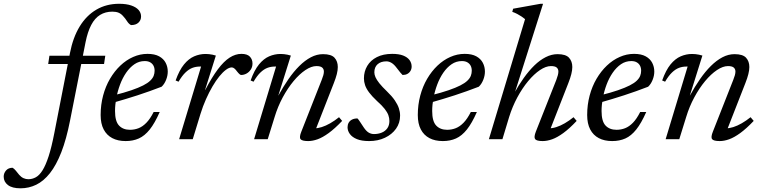

<svg xmlns="http://www.w3.org/2000/svg" viewBox="-198 -735 4026 1014"><path d="M56.5 -397 63 -440.5H358L351.5 -397ZM172 -98.5Q152.5 0.5 125.8 69Q99 137.5 65.8 179.5Q32.5 221.5 -6.5 240.5Q-45.5 259.5 -89.5 259.5Q-134 259.5 -156.2 242.2Q-178.5 225 -178.5 198Q-178.5 179.5 -166 165.2Q-153.5 151 -131.5 151Q-123 156 -114.8 166Q-106.5 176 -96.5 188.5Q-86 200.5 -73.8 206Q-61.5 211.5 -48.5 211.5Q-27.5 211.5 -8.8 201.2Q10 191 26.8 164.2Q43.5 137.5 59 89.8Q74.5 42 89 -33L171.5 -455Q187.5 -537.5 223 -595.5Q258.5 -653.5 311.2 -684.2Q364 -715 431 -715Q469 -715 494.8 -706.2Q520.5 -697.5 533.8 -682.5Q547 -667.5 547 -648Q547 -628.5 533.2 -615.5Q519.5 -602.5 494 -602.5Q482.5 -608 473 -623Q463.5 -638 452.5 -649.5Q442 -662 428.5 -667.8Q415 -673.5 395.5 -673.5Q358.5 -673.5 330.5 -656.2Q302.5 -639 283.8 -603.2Q265 -567.5 254 -513Z M566.5 -412.5Q536.5 -412.5 512 -395.8Q487.5 -379 468.2 -351Q449 -323 436 -288.2Q423 -253.5 416.2 -217.2Q409.5 -181 409.5 -148.5Q409.5 -94 430.8 -71.8Q452 -49.5 488.5 -49.5Q512.5 -49.5 534 -58Q555.5 -66.5 575.2 -86.8Q595 -107 613.5 -143.5H645.5Q619.5 -84.5 592.8 -51Q566 -17.5 535.2 -3.8Q504.5 10 465.5 10Q424.5 10 395 -5.5Q365.5 -21 349.5 -51.5Q333.5 -82 333.5 -127.5Q333.5 -181.5 346.5 -230.2Q359.5 -279 383 -319Q406.5 -359 437.5 -388.5Q468.5 -418 505.2 -434.2Q542 -450.5 581 -450.5Q619 -450.5 642.5 -437.5Q666 -424.5 677 -403.2Q688 -382 688 -357Q688 -335 679 -312.8Q670 -290.5 655.5 -277Q624 -265 592.2 -253.5Q560.5 -242 528.8 -231.8Q497 -221.5 465.5 -212Q434 -202.5 402.5 -193.5L404.5 -232Q458.5 -245.5 496.2 -258.5Q534 -271.5 558 -283.8Q582 -296 595.2 -308.8Q608.5 -321.5 613.5 -334.5Q618.5 -347.5 618.5 -361.5Q618.5 -377 612.5 -388.2Q606.5 -399.5 595 -406Q583.5 -412.5 566.5 -412.5Z M864 -383.5Q862 -383.5 860.5 -383.5Q859 -383.5 857 -383.5Q836.5 -383.5 818 -376.5Q799.5 -369.5 781.5 -352.2Q763.5 -335 745 -303.5L729.5 -310Q749 -364.5 773.8 -394.8Q798.5 -425 827.5 -437.5Q856.5 -450 887.5 -450Q897 -450 906 -449Q915 -448 924.2 -446.2Q933.5 -444.5 942 -441.5L885 -260H886Q921 -327 952.5 -369Q984 -411 1014.8 -430.8Q1045.5 -450.5 1077 -450.5Q1107.5 -450.5 1121.5 -436Q1135.5 -421.5 1135.5 -399.5Q1135.5 -381.5 1126.5 -367.8Q1117.5 -354 1103.8 -346.5Q1090 -339 1075.5 -339Q1072 -339 1066.8 -343.5Q1061.5 -348 1054 -357.5Q1047 -367.5 1040 -373.2Q1033 -379 1026 -379Q1012.5 -379 995.5 -366.5Q978.5 -354 960.2 -331.5Q942 -309 924 -278.2Q906 -247.5 889.8 -211Q873.5 -174.5 861 -134L820 0H748Z M1141 -303.5 1125.5 -310Q1145 -364.5 1169.8 -394.8Q1194.5 -425 1223.5 -437.5Q1252.5 -450 1283.5 -450Q1293 -450 1302 -449Q1311 -448 1320 -446.2Q1329 -444.5 1338 -441.5L1272 -231H1272.5Q1298 -277.5 1325.5 -317.2Q1353 -357 1382.8 -386.5Q1412.5 -416 1443.8 -432.5Q1475 -449 1508 -449Q1551.5 -449 1568.8 -430Q1586 -411 1586 -381Q1586 -364.5 1580.8 -343.5Q1575.5 -322.5 1565 -296L1463.5 -36.5L1462.5 -57.5Q1480 -57 1501.2 -63.8Q1522.5 -70.5 1546 -84Q1569.5 -97.5 1592.5 -116L1609 -96.5Q1570.5 -56 1538.2 -32.5Q1506 -9 1479.5 0.5Q1453 10 1429.5 10Q1397 10 1389.2 -0.2Q1381.5 -10.5 1393.5 -40L1501 -313Q1506.5 -326.5 1509.5 -337.5Q1512.5 -348.5 1512.5 -357Q1512.5 -370.5 1503.5 -378.2Q1494.5 -386 1473 -386Q1446.5 -386 1415 -365Q1383.5 -344 1352.5 -306.8Q1321.5 -269.5 1295.2 -220.8Q1269 -172 1252.5 -117.5L1216 0H1144L1260 -383.5Q1258 -383.5 1256.5 -383.5Q1255 -383.5 1253 -383.5Q1232.5 -383.5 1214 -376.5Q1195.5 -369.5 1177.5 -352.2Q1159.5 -335 1141 -303.5Z M1690 -109.5Q1696.5 -102.5 1703 -92.2Q1709.5 -82 1723 -62Q1736.5 -42 1749.5 -34.5Q1762.5 -27 1777 -27Q1800 -27 1818.5 -34.8Q1837 -42.5 1847.8 -58Q1858.5 -73.5 1858.5 -96Q1858.5 -111.5 1853 -126.8Q1847.5 -142 1833.5 -160Q1819.5 -178 1792.5 -202Q1766.5 -226.5 1751.5 -246.5Q1736.5 -266.5 1730.2 -284.8Q1724 -303 1724 -321Q1724 -357.5 1741.5 -387Q1759 -416.5 1792.5 -433.5Q1826 -450.5 1873.5 -450.5Q1908.5 -450.5 1931 -441.8Q1953.5 -433 1964.8 -417.8Q1976 -402.5 1976 -383.5Q1976 -371 1970 -360.8Q1964 -350.5 1953.5 -344.8Q1943 -339 1928 -339Q1923 -344.5 1916 -352.2Q1909 -360 1896.5 -377Q1883.5 -394.5 1870 -402.8Q1856.5 -411 1842.5 -411Q1813.5 -411 1796.2 -395.8Q1779 -380.5 1779 -353Q1779 -341 1785 -327.2Q1791 -313.5 1805.5 -295.2Q1820 -277 1846 -252Q1872 -227 1887 -205Q1902 -183 1908.5 -163.2Q1915 -143.5 1915 -124.5Q1915 -85.5 1893.5 -55.2Q1872 -25 1835 -7.5Q1798 10 1751.5 10Q1712 10 1687 -0.2Q1662 -10.5 1649.8 -27.2Q1637.5 -44 1637.5 -63Q1637.5 -76.5 1643.5 -87Q1649.5 -97.5 1661.2 -103.5Q1673 -109.5 1690 -109.5Z M2241.5 -412.5Q2211.5 -412.5 2187 -395.8Q2162.5 -379 2143.2 -351Q2124 -323 2111 -288.2Q2098 -253.5 2091.2 -217.2Q2084.5 -181 2084.5 -148.5Q2084.5 -94 2105.8 -71.8Q2127 -49.5 2163.5 -49.5Q2187.5 -49.5 2209 -58Q2230.5 -66.5 2250.2 -86.8Q2270 -107 2288.5 -143.5H2320.5Q2294.5 -84.5 2267.8 -51Q2241 -17.5 2210.2 -3.8Q2179.5 10 2140.5 10Q2099.5 10 2070 -5.5Q2040.5 -21 2024.5 -51.5Q2008.5 -82 2008.5 -127.5Q2008.5 -181.5 2021.5 -230.2Q2034.5 -279 2058 -319Q2081.5 -359 2112.5 -388.5Q2143.5 -418 2180.2 -434.2Q2217 -450.5 2256 -450.5Q2294 -450.5 2317.5 -437.5Q2341 -424.5 2352 -403.2Q2363 -382 2363 -357Q2363 -335 2354 -312.8Q2345 -290.5 2330.5 -277Q2299 -265 2267.2 -253.5Q2235.5 -242 2203.8 -231.8Q2172 -221.5 2140.5 -212Q2109 -202.5 2077.5 -193.5L2079.5 -232Q2133.5 -245.5 2171.2 -258.5Q2209 -271.5 2233 -283.8Q2257 -296 2270.2 -308.8Q2283.5 -321.5 2288.5 -334.5Q2293.5 -347.5 2293.5 -361.5Q2293.5 -377 2287.5 -388.2Q2281.5 -399.5 2270 -406Q2258.5 -412.5 2241.5 -412.5Z M2491 -117.5 2455.5 0H2384L2575 -634Q2566 -641.5 2555.8 -648.2Q2545.5 -655 2533.8 -661.2Q2522 -667.5 2507.5 -672.5L2512 -689L2656.5 -715H2670L2519.5 -241.5L2517.5 -242.5Q2541.5 -286 2568.5 -323.8Q2595.5 -361.5 2624.2 -389.5Q2653 -417.5 2684 -433.2Q2715 -449 2746.5 -449Q2790 -449 2807.2 -430Q2824.5 -411 2824.5 -381Q2824.5 -364.5 2819.2 -343.5Q2814 -322.5 2803.5 -296L2702 -36.5L2701 -57.5Q2719 -57 2740.2 -63.8Q2761.5 -70.5 2784.8 -84Q2808 -97.5 2831 -116L2847.5 -96.5Q2809.5 -56 2777.2 -32.5Q2745 -9 2718.2 0.5Q2691.5 10 2668 10Q2636 10 2628.2 -0.2Q2620.5 -10.5 2632 -40L2740 -313Q2745 -326.5 2748 -337.5Q2751 -348.5 2751 -357Q2751 -370.5 2742.2 -378.2Q2733.5 -386 2711.5 -386Q2685 -386 2653.8 -365Q2622.5 -344 2591.5 -306.8Q2560.5 -269.5 2534.2 -220.8Q2508 -172 2491 -117.5Z M3136 -412.5Q3106 -412.5 3081.5 -395.8Q3057 -379 3037.8 -351Q3018.5 -323 3005.5 -288.2Q2992.5 -253.5 2985.8 -217.2Q2979 -181 2979 -148.5Q2979 -94 3000.2 -71.8Q3021.5 -49.5 3058 -49.5Q3082 -49.5 3103.5 -58Q3125 -66.5 3144.8 -86.8Q3164.5 -107 3183 -143.5H3215Q3189 -84.5 3162.2 -51Q3135.5 -17.5 3104.8 -3.8Q3074 10 3035 10Q2994 10 2964.5 -5.5Q2935 -21 2919 -51.5Q2903 -82 2903 -127.5Q2903 -181.5 2916 -230.2Q2929 -279 2952.5 -319Q2976 -359 3007 -388.5Q3038 -418 3074.8 -434.2Q3111.5 -450.5 3150.5 -450.5Q3188.5 -450.5 3212 -437.5Q3235.5 -424.5 3246.5 -403.2Q3257.5 -382 3257.5 -357Q3257.5 -335 3248.5 -312.8Q3239.5 -290.5 3225 -277Q3193.5 -265 3161.8 -253.5Q3130 -242 3098.2 -231.8Q3066.5 -221.5 3035 -212Q3003.5 -202.5 2972 -193.5L2974 -232Q3028 -245.5 3065.8 -258.5Q3103.5 -271.5 3127.5 -283.8Q3151.5 -296 3164.8 -308.8Q3178 -321.5 3183 -334.5Q3188 -347.5 3188 -361.5Q3188 -377 3182 -388.2Q3176 -399.5 3164.5 -406Q3153 -412.5 3136 -412.5Z M3314.5 -303.5 3299 -310Q3318.5 -364.5 3343.2 -394.8Q3368 -425 3397 -437.5Q3426 -450 3457 -450Q3466.5 -450 3475.5 -449Q3484.5 -448 3493.5 -446.2Q3502.5 -444.5 3511.5 -441.5L3445.5 -231H3446Q3471.5 -277.5 3499 -317.2Q3526.5 -357 3556.2 -386.5Q3586 -416 3617.2 -432.5Q3648.5 -449 3681.5 -449Q3725 -449 3742.2 -430Q3759.5 -411 3759.5 -381Q3759.5 -364.5 3754.2 -343.5Q3749 -322.5 3738.5 -296L3637 -36.5L3636 -57.5Q3653.5 -57 3674.8 -63.8Q3696 -70.5 3719.5 -84Q3743 -97.5 3766 -116L3782.5 -96.5Q3744 -56 3711.8 -32.5Q3679.5 -9 3653 0.5Q3626.5 10 3603 10Q3570.5 10 3562.8 -0.2Q3555 -10.5 3567 -40L3674.5 -313Q3680 -326.5 3683 -337.5Q3686 -348.5 3686 -357Q3686 -370.5 3677 -378.2Q3668 -386 3646.5 -386Q3620 -386 3588.5 -365Q3557 -344 3526 -306.8Q3495 -269.5 3468.8 -220.8Q3442.5 -172 3426 -117.5L3389.5 0H3317.5L3433.5 -383.5Q3431.5 -383.5 3430 -383.5Q3428.5 -383.5 3426.5 -383.5Q3406 -383.5 3387.5 -376.5Q3369 -369.5 3351 -352.2Q3333 -335 3314.5 -303.5Z"/></svg>

Font: Newsreader 16pt 16pt
Style: Italic
Weight: 400
Italic angle: -17°
Version: Version 1.003